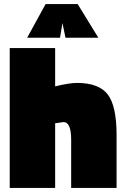

<svg xmlns="http://www.w3.org/2000/svg" viewBox="-20 -927 618 947"><path d="M252 0H28V-690H252V-501Q322 -518 359 -518Q468 -518 511.5 -461Q555 -404 555 -261V0H331V-238Q331 -325 293 -325L252 -319ZM114 -741 205 -907H363L465 -741H303L288 -813L276 -741Z"/></svg>

Font: Titillium Web
Style: Black
Weight: 900
Version: Version 1.001;PS 35.000;hotconv 1.0.70;makeotf.lib2.5.55311